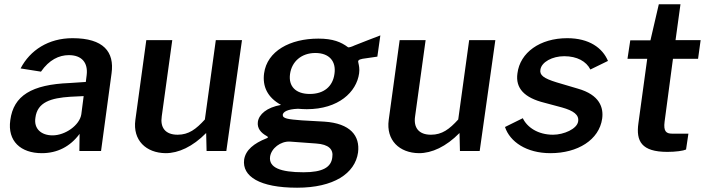

<svg xmlns="http://www.w3.org/2000/svg" viewBox="-20 -704 3302 895"><path d="M175 10C246 10 307 -20 351 -80L350 0H451L500 -362C514 -462 463 -526 318 -526C206 -526 120 -470 76 -385L171 -370C209 -425 255 -447 301 -447C361 -447 391 -412 384 -354L380 -322L305 -317C127 -310 43 -258 28 -144C14 -46 77 10 175 10ZM225 -73C173 -73 137 -103 145 -155C154 -228 217 -247 308 -253L370 -256L359 -171C351 -120 284 -73 225 -73Z M752 10C812 10 878 -20 941 -84L943 0H1035L1108 -517H986L935 -147C894 -102 860 -76 808 -76C750 -76 726 -110 734 -162L783 -517H662L611 -145C598 -50 661 9 752 10Z M1365 171C1535 171 1635 105 1649 7C1659 -71 1613 -129 1492 -137C1447 -140 1409 -142 1386 -143C1323 -148 1297 -151 1298 -169C1300 -182 1318 -195 1369 -197C1380 -196 1400 -195 1410 -195C1558 -195 1642 -275 1654 -362C1657 -383 1653 -400 1651 -409C1647 -421 1650 -426 1670 -430L1739 -440L1753 -539C1717 -526 1669 -506 1632 -492C1624 -488 1606 -481 1602 -484C1570 -508 1532 -524 1464 -524C1332 -524 1225 -466 1211 -362C1203 -302 1226 -250 1290 -215C1223 -203 1187 -171 1182 -136C1178 -106 1196 -85 1223 -70C1231 -66 1231 -62 1222 -59C1164 -36 1125 -5 1118 40C1108 118 1190 171 1365 171ZM1424 -266C1358 -266 1324 -302 1332 -359C1340 -417 1385 -457 1450 -457C1515 -457 1548 -418 1539 -359C1531 -301 1490 -266 1424 -266ZM1395 99C1286 99 1232 77 1239 26C1245 -13 1288 -46 1331 -44L1454 -35C1512 -31 1535 -8 1529 29C1524 76 1484 99 1395 99Z M1933 10C1993 10 2059 -20 2122 -84L2124 0H2216L2289 -517H2167L2116 -147C2075 -102 2041 -76 1989 -76C1931 -76 1907 -110 1915 -162L1964 -517H1843L1792 -145C1779 -50 1842 9 1933 10Z M2546 10C2673 10 2773 -52 2787 -151C2794 -202 2776 -262 2673 -291L2575 -320C2513 -339 2495 -354 2499 -379C2504 -415 2555 -442 2610 -442C2670 -442 2713 -418 2732 -380L2814 -420C2789 -480 2727 -526 2624 -526C2497 -526 2404 -459 2392 -362C2382 -292 2425 -248 2518 -225L2600 -203C2653 -188 2680 -169 2675 -138C2670 -103 2608 -76 2558 -76C2487 -76 2437 -111 2417 -153L2334 -112C2357 -43 2434 10 2546 10Z M3234 -430 3246 -517H3129L3152 -684H3051L3012 -516H2918L2905 -430H2997L2956 -130C2944 -46 2970 4 3091 4C3130 4 3165 -1 3178 -7L3189 -81H3113C3086 -81 3072 -91 3078 -137L3117 -430Z"/></svg>

Font: United Sans SemiBold
Style: Italic
Weight: 600
Italic angle: -8°
Designer: Pablo Impallari, Rodrigo Fuenzalida (Modified by Dan O. Williams)
Version: Version 1.000;PS 001.000;hotconv 1.0.88;makeotf.lib2.5.64775